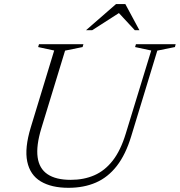

<svg xmlns="http://www.w3.org/2000/svg" viewBox="-20 -886 858 916"><path d="M177 -273Q152 -190.5 159.5 -136Q167 -81.5 206.8 -54.8Q246.5 -28 317.5 -28Q380 -28 430 -49.8Q480 -71.5 517.8 -119.8Q555.5 -168 580 -248.5L701.5 -645L624.5 -661.5L628.5 -675H818L814.5 -661.5L730.5 -644.5L606 -236Q579.5 -148.5 537.2 -94.2Q495 -40 437.5 -15Q380 10 306.5 10Q225.5 10 174.5 -20.5Q123.5 -51 110 -115Q96.5 -179 127 -279L238.5 -645L162 -661.5L166 -675H378L374 -661.5L290.5 -644.5ZM390.5 -742 533.5 -866.5H578L645 -742H623L541 -830.5H558L420 -742Z"/></svg>

Font: Newsreader 24pt Light
Style: Italic
Weight: 300
Italic angle: -17°
Designer: Hugues Gentile
Foundry: Production Type
Version: Version 1.003